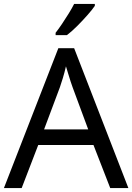

<svg xmlns="http://www.w3.org/2000/svg" viewBox="-20 -964 679 984"><path d="M545 0 459 -221H176L91 0H0L279 -717H360L638 0ZM352 -517Q349 -525 342 -546Q335 -567 328.5 -589.5Q322 -612 318 -624Q311 -593 302 -563.5Q293 -534 287 -517L206 -301H432ZM466 -934Q454 -916 429 -887.5Q404 -859 375.5 -830.5Q347 -802 323 -784H265V-796Q280 -815 297.5 -841Q315 -867 332 -894.5Q349 -922 360 -944H466Z"/></svg>

Font: Noto Sans Marchen
Style: Regular
Weight: 400
Designer: Monotype Design Team
Foundry: Monotype Imaging Inc.
Version: Version 2.003; ttfautohint (v1.8.4.7-5d5b)